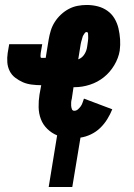

<svg xmlns="http://www.w3.org/2000/svg" viewBox="-20 -548 540 773"><path d="M176 205 210 -3Q188 -12 170.5 -29Q153 -46 144.5 -68.5Q136 -91 135.5 -116.5Q135 -142 139 -167L146 -205Q127 -205 107.5 -207.5Q88 -210 72 -217Q56 -224 41.5 -235Q27 -246 19 -262Q11 -278 9.5 -296.5Q8 -315 11 -335L17 -370H150L144 -335Q144 -332 143.5 -329Q143 -326 143 -323.5Q143 -321 143.5 -318Q144 -315 147 -315H164L176 -389Q179 -407 184.5 -425Q190 -443 200.5 -459.5Q211 -476 225.5 -489.5Q240 -503 257 -512Q274 -521 292.5 -524.5Q311 -528 329 -528Q352 -528 373.5 -522.5Q395 -517 412.5 -504.5Q430 -492 441 -473.5Q452 -455 457 -433.5Q462 -412 463.5 -389.5Q465 -367 462 -344Q457 -314 440 -285.5Q423 -257 398 -237Q373 -217 342 -207Q311 -197 281 -197H276L269 -150Q267 -143 266.5 -136Q266 -129 266.5 -122Q267 -115 269.5 -108.5Q272 -102 279 -102Q287 -102 293.5 -107.5Q300 -113 305 -120Q310 -127 312.5 -135Q315 -143 318 -151L432 -108Q424 -88 412 -68.5Q400 -49 383.5 -33Q367 -17 346 -7Q325 3 304 6L271 205ZM295 -309Q303 -312 309.5 -317.5Q316 -323 320.5 -330.5Q325 -338 327.5 -345.5Q330 -353 331 -361Q332 -366 332.5 -371.5Q333 -377 334 -382Q335 -387 335 -392Q335 -397 335 -402Q335 -407 334.5 -413Q334 -419 328 -419Q324 -419 321 -414.5Q318 -410 315.5 -406Q313 -402 312 -397.5Q311 -393 309.5 -388.5Q308 -384 307 -380Q306 -376 305 -371Z"/></svg>

Font: Iosevka Curly Slab Heavy
Style: Italic
Weight: 900
Italic angle: -9°
Monospace: yes
Designer: Belleve Invis
Foundry: Belleve Invis
Version: Version 22.1.2; ttfautohint (v1.8.4)